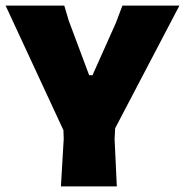

<svg xmlns="http://www.w3.org/2000/svg" viewBox="-20 -667 662 687"><path d="M0 -647 207 -201 208 -170 198 0H398L390 -170L392 -208L622 -647H418L395 -586L311 -398H299L226 -593L210 -647Z"/></svg>

Font: Luna Sans Black
Style: Regular
Weight: 900
Designer: Juan Pablo del Peral
Foundry: Huerta Tipografica
Version: Version 2.001; ttfautohint (v1.5)